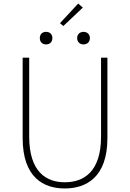

<svg xmlns="http://www.w3.org/2000/svg" viewBox="-20 -1052 734 1085"><path d="M346 13C464 13 587 -47 587 -272V-726H551V-280C551 -81 453 -22 346 -22C241 -22 145 -81 145 -280V-726H108V-272C108 -47 228 13 346 13ZM240 -801C261 -801 276 -814 276 -837C276 -859 261 -872 240 -872C220 -872 205 -859 205 -837C205 -814 220 -801 240 -801ZM338 -905 448 -1009 422 -1032 319 -921ZM452 -801C472 -801 488 -814 488 -837C488 -859 472 -872 452 -872C432 -872 416 -859 416 -837C416 -814 432 -801 452 -801Z"/></svg>

Font: Source Han Sans JP VF
Style: Regular
Weight: 250
Designer: Ryoko NISHIZUKA 西塚涼子 (kana, bopomofo & ideographs); Paul D. Hunt (Latin, Greek & Cyrillic); Sandoll Communications 산돌커뮤니
Foundry: Adobe
Version: Version 2.004;hotconv 1.0.118;makeotfexe 2.5.65603